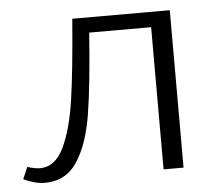

<svg xmlns="http://www.w3.org/2000/svg" viewBox="-41 -511 655 565"><g transform="rotate(-5 286.5 -228.0)"><path d="M480 0H421V-420H238Q227 -265 213 -179Q199 -93 165.5 -42Q132 9 70 9Q41 9 7 -7L22 -42Q46 -35 59 -35Q104 -35 129.5 -88Q155 -141 167.5 -226.5Q180 -312 192 -465H480Z"/></g></svg>

Font: Ysabeau SC Semilight
Style: Regular
Weight: 300
Designer: Christian Thalmann (Catharsis Fonts)
Version: Version 0.003